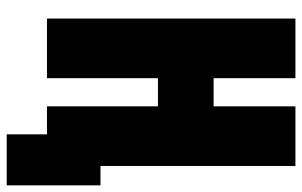

<svg xmlns="http://www.w3.org/2000/svg" viewBox="-182 -590 891 566"><g transform="rotate(90 263.0 -306.5)"><path d="M34.2 -732.4H210V-491.2H293V-732.4H468.8V-157.7H525.9V118.7H375.5V0H293V-327.1H210V0H34.2Z"/></g></svg>

Font: Anton
Style: Regular
Weight: 400
Designer: Vernon Adams, Tural Alisoy
Foundry: Vernon Adams
Version: Version 2.300